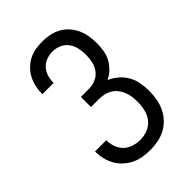

<svg xmlns="http://www.w3.org/2000/svg" viewBox="-221 -838 941 941"><g transform="rotate(-45 250.0 -367.5)"><path d="M253 8Q227 8 201.5 4Q176 0 153 -11Q130 -22 110.5 -39.5Q91 -57 78.5 -79.5Q66 -102 60 -127Q54 -152 54 -178Q54 -178 54 -178.5Q54 -179 54 -179H132Q132 -179 132 -178.5Q132 -178 132 -178Q132 -155 140 -132Q148 -109 165 -92.5Q182 -76 205.5 -69Q229 -62 253 -62Q279 -62 304.5 -72.5Q330 -83 346 -104Q362 -125 368 -151Q374 -177 374 -204Q374 -204 374 -204Q374 -204 374 -204Q374 -204 374 -204Q374 -204 374 -204Q374 -222 371.5 -240Q369 -258 362.5 -274.5Q356 -291 345 -305.5Q334 -320 318.5 -329.5Q303 -339 285.5 -343Q268 -347 250 -347H194V-417H250Q274 -417 296.5 -426.5Q319 -436 333.5 -455.5Q348 -475 353 -498.5Q358 -522 358 -546Q358 -569 353 -592.5Q348 -616 334 -635Q320 -654 298 -663.5Q276 -673 253 -673Q231 -673 210.5 -665.5Q190 -658 175.5 -642Q161 -626 154.5 -605Q148 -584 148 -563Q148 -562 148 -561.5Q148 -561 148 -560H70Q70 -561 70 -562Q70 -563 70 -564Q70 -588 75.5 -612Q81 -636 92 -657Q103 -678 120.5 -695.5Q138 -713 159.5 -724Q181 -735 205 -739Q229 -743 253 -743Q278 -743 303 -738Q328 -733 350.5 -720.5Q373 -708 390 -689Q407 -670 417.5 -646.5Q428 -623 432 -598Q436 -573 436 -548Q436 -523 432 -498Q428 -473 416 -451Q404 -429 386 -411.5Q368 -394 345 -383Q371 -372 392.5 -353.5Q414 -335 428 -310.5Q442 -286 447 -258Q452 -230 452 -202Q452 -175 447.5 -147.5Q443 -120 431.5 -95Q420 -70 401 -49.5Q382 -29 358 -16Q334 -3 307 2.5Q280 8 253 8Z"/></g></svg>

Font: Iosevka SS04
Style: Regular
Weight: 400
Monospace: yes
Designer: Belleve Invis
Foundry: Belleve Invis
Version: Version 19.0.0; ttfautohint (v1.8.4)